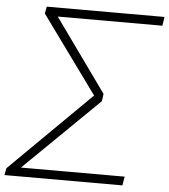

<svg xmlns="http://www.w3.org/2000/svg" viewBox="-59 -758 871 991"><g transform="rotate(5 376.5 -262.5)"><path d="M1 180 8 144 439 -282 433 -260 136 -669 143 -705H753L746 -659H186L191 -677L474 -282L469 -244L57 159L59 134H620L612 180Z"/></g></svg>

Font: Nunito Sans 10pt Expanded ExtraLight
Style: Italic
Weight: 250
Width: 7
Italic angle: -9°
Designer: Vernon Adams
Foundry: Vernon Adams
Version: Version 3.101;gftools[0.9.27]